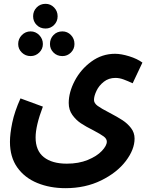

<svg xmlns="http://www.w3.org/2000/svg" viewBox="-20 -753 799 1003"><path d="M87 -239 204 -196Q166 -96 166 -35Q166 34 209 68Q252 102 329 102Q391 102 438.5 82.5Q486 63 512 35.5Q538 8 538 -13Q538 -28 522 -40Q506 -52 468 -72Q428 -92 402.5 -109Q377 -126 358 -152.5Q339 -179 339 -215Q339 -271 370.5 -331Q402 -391 457.5 -431.5Q513 -472 581 -472Q613 -472 655 -459Q697 -446 724 -426L673 -318Q647 -330 625.5 -338Q604 -346 583 -346Q548 -346 522.5 -326Q497 -306 484 -278.5Q471 -251 471 -231Q471 -214 490 -200Q509 -186 552 -164Q594 -142 620 -125Q646 -108 664.5 -84Q683 -60 683 -29Q683 28 637 88.5Q591 149 508.5 189.5Q426 230 322 230Q241 230 175 203Q109 176 70.5 122Q32 68 32 -12Q32 -54 44 -112Q56 -170 87 -239ZM153 -668Q153 -695 171.5 -714Q190 -733 218 -733Q244 -733 262.5 -714Q281 -695 281 -668Q281 -641 262.5 -622.5Q244 -604 218 -604Q190 -604 171.5 -622.5Q153 -641 153 -668ZM75 -523Q75 -550 94 -569.5Q113 -589 140 -589Q166 -589 185 -569.5Q204 -550 204 -523Q204 -497 185 -478.5Q166 -460 140 -460Q113 -460 94 -478.5Q75 -497 75 -523ZM241 -523Q241 -551 259.5 -570Q278 -589 306 -589Q332 -589 350.5 -570Q369 -551 369 -523Q369 -497 350.5 -478.5Q332 -460 306 -460Q278 -460 259.5 -478.5Q241 -497 241 -523Z"/></svg>

Font: Noto Sans Arabic Cond
Style: Bold
Weight: 700
Width: 3
Designer: Nadine Chahine
Foundry: Monotype Imaging Inc.
Version: Version 1.001